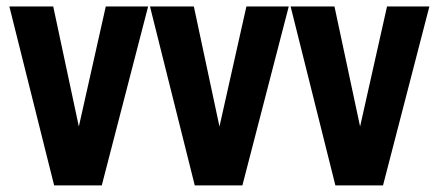

<svg xmlns="http://www.w3.org/2000/svg" viewBox="-20 -563 1324 583"><path d="M144.4 0H289L429.8 -543.4H301.2L219.4 -178.8L141.6 -543.4H8.4Z M571.4 0H716L856.8 -543.4H728.2L646.4 -178.8L568.6 -543.4H435.4Z M998.4 0H1143L1283.8 -543.4H1155.2L1073.4 -178.8L995.6 -543.4H862.4Z"/></svg>

Font: Secuela Light
Style: Regular
Weight: 300
Designer: Fernando Haro
Foundry: deFharo
Version: Version 1.708